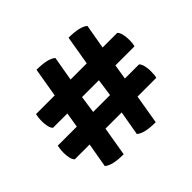

<svg xmlns="http://www.w3.org/2000/svg" viewBox="-128 -671 805 805"><g transform="rotate(-45 275.0 -268.5)"><path d="M184 -14Q117 -14 93 -35L112 -144H24Q16 -152 13 -167Q10 -182 10 -196Q10 -210 11.5 -219.5Q13 -229 14 -235H127L138 -302H53Q45 -310 42 -325Q39 -340 39 -354Q39 -368 40.5 -377.5Q42 -387 43 -393H154L176 -523Q243 -523 267 -502L248 -393H344L366 -523Q433 -523 457 -502L438 -393H525Q533 -385 536.5 -369Q540 -353 540 -336Q540 -326 539 -317Q538 -308 536 -302H423L412 -235H496Q504 -227 507.5 -211.5Q511 -196 511 -182Q511 -169 510 -158Q509 -147 507 -144H396L374 -14Q307 -14 283 -35L302 -144H206ZM219 -230H319L330 -307H230Z"/></g></svg>

Font: Petrona Black
Style: Regular
Weight: 900
Designer: Ringo R. Seeber
Foundry: Ringo R. Seeber
Version: Version 2.001; ttfautohint (v1.8.3)